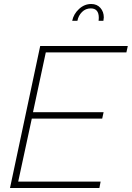

<svg xmlns="http://www.w3.org/2000/svg" viewBox="-20 -940 659 960"><path d="M436 -920Q465 -920 482 -900.5Q499 -881 499 -853Q499 -848 497 -836H473Q473 -838 473.5 -843Q474 -848 474 -851Q474 -898 434 -898Q408 -898 390 -880Q372 -862 367 -836H341Q348 -870 375 -895Q402 -920 436 -920ZM181 -710H619L612 -678H209L145 -379H498L491 -347H139L71 -32H483L477 0H30Z"/></svg>

Font: Raleway-v4020 ExtraLight
Style: Italic
Weight: 275
Italic angle: -12°
Designer: Matt McInerney, Pablo Impallari, Rodrigo Fuenzalida
Foundry: Matt McInerney, Pablo Impallari, Rodrigo Fuenzalida
Version: Version 4.020;PS 004.020;hotconv 1.0.88;makeotf.lib2.5.64775